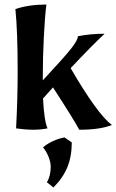

<svg xmlns="http://www.w3.org/2000/svg" viewBox="-20 -567 514 848"><path d="M51 0Q58 -128 58 -255Q58 -429 48 -527Q108 -547 185 -547Q178 -494 173.5 -402Q169 -310 169 -227V-212Q263 -313 293.5 -351.5Q324 -390 324 -407Q380 -418 442 -418Q387 -367 292 -266Q410 -63 474 -15Q423 6 330 6Q308 -36 214 -181L170 -132Q175 -33 190 0Q159 6 127 6Q93 6 51 0ZM187 238Q204 211 204 169Q204 149 194 124.5Q184 100 170 84Q188 68 214.5 56Q241 44 265 40L297 62Q297 124 277.5 171.5Q258 219 216 261Z"/></svg>

Font: Mirza SemiBold
Style: Regular
Weight: 600
Designer: Arabic design by Kourosh Beigpour, Latin design by Eduardo Tunni, engineering by Lasse Fister
Version: Version 1.0010g